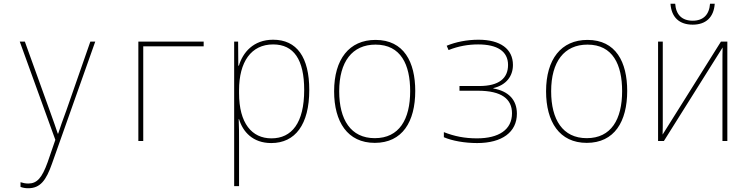

<svg xmlns="http://www.w3.org/2000/svg" viewBox="-20 -749 3981 1020"><path d="M130 251C194 251 225 209 256 121L486 -528H460L332 -161C312 -106 301 -77 289 -39H287C276 -72 267 -98 245 -159L112 -528H85L274 -6L233 113C203 196 177 226 130 226C115 226 102 223 89 219V244C103 249 115 251 130 251Z M715 0H741V-503H1062V-528H715Z M1224 240H1250V5C1250 -35 1250 -77 1248 -116H1250C1270 -49 1323 11 1421 11C1548 11 1623 -87 1623 -271C1623 -445 1557 -538 1431 -538C1326 -538 1270 -470 1249 -400H1246L1245 -528H1224ZM1422 -14C1318 -14 1250 -94 1250 -254V-270C1250 -420 1314 -513 1431 -513C1541 -513 1596 -432 1596 -271C1596 -96 1530 -14 1422 -14Z M1971 10C2118 10 2186 -103 2186 -266C2186 -419 2126 -537 1975 -537C1835 -537 1755 -434 1755 -264C1755 -102 1826 10 1971 10ZM1971 -15C1843 -15 1782 -114 1782 -264C1782 -421 1851 -512 1975 -512C2110 -512 2159 -405 2159 -265C2159 -115 2101 -15 1971 -15Z M2515 11C2647 11 2726 -47 2726 -145C2726 -220 2680 -265 2601 -279V-281C2669 -297 2705 -344 2705 -404C2705 -489 2638 -538 2522 -538C2461 -538 2401 -526 2353 -506L2363 -483C2415 -504 2468 -513 2520 -513C2621 -513 2679 -477 2679 -404C2679 -333 2631 -292 2526 -292H2421V-267H2519C2645 -267 2700 -223 2700 -147C2700 -60 2630 -14 2514 -14C2448 -14 2394 -25 2338 -47V-20C2382 -1 2448 11 2515 11Z M3097 10C3244 10 3312 -103 3312 -266C3312 -419 3252 -537 3101 -537C2961 -537 2881 -434 2881 -264C2881 -102 2952 10 3097 10ZM3097 -15C2969 -15 2908 -114 2908 -264C2908 -421 2977 -512 3101 -512C3236 -512 3285 -405 3285 -265C3285 -115 3227 -15 3097 -15Z M3660 -618C3730 -618 3772 -657 3777 -729H3752C3748 -671 3716 -639 3660 -639C3603 -639 3571 -671 3567 -729H3542C3547 -656 3590 -618 3660 -618ZM3476 0H3507L3819 -497C3818 -467 3818 -451 3818 -421V0H3844V-528H3810L3500 -34C3501 -64 3501 -81 3501 -113V-528H3476Z"/></svg>

Font: Noto Sans Mono SemiCondensed Thin
Style: Regular
Weight: 100
Width: 4
Designer: Monotype Design Team
Foundry: Monotype Imaging Inc.
Version: Version 2.014